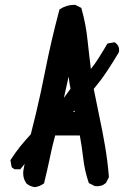

<svg xmlns="http://www.w3.org/2000/svg" viewBox="-20 -762 540 788"><path d="M122.1 5.9Q103.5 3.4 89.4 -8.3L88.4 -8.8L87.9 -10.3Q71.8 -32.7 76.2 -64L81.1 -89.4L66.4 -71.3L63.5 -67.4H58.6H43H40L37.6 -68.8L31.7 -72.8L28.3 -75.2L27.3 -79.1L23.4 -100.6L22.9 -104.5L24.9 -107.9Q43 -135.7 63.5 -161.6Q83.5 -186 106.4 -210.9Q117.2 -252.9 127.2 -294.9Q137.2 -336.9 146.5 -379.4Q155.8 -421.9 164.1 -464.4Q189.5 -593.8 223.1 -719.2L224.1 -723.1L227.1 -725.1Q253.9 -742.2 286.1 -742.2H288.6L290.5 -741.2L310.1 -731.4L314 -729.5L314.9 -725.1Q323.7 -693.8 330.1 -660.4Q336.4 -627 339.8 -592.3Q342.8 -564 346.2 -535.4Q349.6 -506.8 353 -479Q369.6 -499.5 382.3 -520Q400.9 -548.8 418.5 -579.1L420.4 -583L424.8 -584L446.3 -587.9L450.7 -588.4L454.1 -585.9Q472.7 -571.3 467.8 -547.9L467.3 -545.9L466.3 -544.9Q442.9 -505.4 417.5 -467.3Q393.1 -430.7 364.7 -397Q382.3 -309.1 400.4 -221.7Q406.2 -191.4 411.4 -161.1Q416.5 -130.9 420.4 -99.9Q424.3 -68.8 426.8 -38.1V-35.2L425.8 -32.7L416 -13.2L415 -11.2L413.6 -10.3Q397 4.4 371.1 2H369.1L367.7 1L348.1 -8.8L344.7 -10.7L343.3 -14.6Q327.1 -62.5 321.3 -114.7Q315.9 -161.1 307.6 -206.1H206.5Q204.1 -196.8 201.7 -187.7Q199.2 -178.7 197 -169.4Q194.8 -160.2 192.6 -150.9Q190.4 -141.6 188.5 -132.3Q186.5 -123 184.6 -113.8Q173.8 -62.5 161.6 -13.2L161.1 -9.8L158.2 -7.8Q142.6 3.4 124 5.9H123ZM286.6 -302.7 285.6 -308.6 279.8 -302.2ZM269.5 -397.9Q264.6 -421.4 261.7 -447.8L242.2 -360.4Z"/></svg>

Font: NaikaiFont
Style: Bold
Weight: 700
Version: Version 1.89